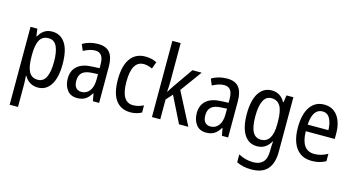

<svg xmlns="http://www.w3.org/2000/svg" viewBox="-99 -1251 3423 1850"><g transform="rotate(15 1612.5 -326.0)"><path d="M286 -613Q370 -613 416.5 -543.5Q463 -474 463 -335Q463 -201 417 -128.5Q371 -56 289 -56Q243 -56 208.5 -78Q174 -100 154 -137H150Q151 -117 152.5 -96.5Q154 -76 154 -60V174H71V-603H139L149 -530H154Q177 -571 209 -592Q241 -613 286 -613ZM269 -542Q209 -542 182 -495.5Q155 -449 154 -351V-332Q154 -228 181 -178Q208 -128 270 -128Q324 -128 350.5 -181Q377 -234 377 -335Q377 -435 351.5 -488.5Q326 -542 269 -542Z M744 -612Q826 -612 862.5 -565.5Q899 -519 899 -429V-66H837L823 -141H820Q795 -98 762.5 -77Q730 -56 680 -56Q615 -56 580.5 -101.5Q546 -147 546 -216Q546 -295 597 -339.5Q648 -384 747 -387L817 -390V-425Q817 -488 796 -516Q775 -544 733 -544Q705 -544 676 -534.5Q647 -525 617 -509L591 -571Q623 -591 662 -601.5Q701 -612 744 -612ZM760 -328Q691 -325 661 -297Q631 -269 631 -217Q631 -169 651 -146.5Q671 -124 706 -124Q756 -124 786.5 -164Q817 -204 817 -279V-331Z M1213 -56Q1118 -56 1066.5 -124Q1015 -192 1015 -331Q1015 -468 1067 -540.5Q1119 -613 1216 -613Q1250 -613 1279 -606Q1308 -599 1330 -587L1305 -518Q1284 -527 1262 -533Q1240 -539 1220 -539Q1100 -539 1100 -332Q1100 -129 1219 -129Q1247 -129 1273 -136Q1299 -143 1323 -155V-84Q1301 -71 1271.5 -63.5Q1242 -56 1213 -56Z M1509 -443Q1509 -419 1507.5 -392.5Q1506 -366 1504 -342H1508Q1517 -357 1529 -376Q1541 -395 1551 -409L1686 -603H1778L1622 -389L1789 -66H1696L1566 -327L1509 -264V-66H1426V-826H1509Z M2031 -612Q2113 -612 2149.5 -565.5Q2186 -519 2186 -429V-66H2124L2110 -141H2107Q2082 -98 2049.5 -77Q2017 -56 1967 -56Q1902 -56 1867.5 -101.5Q1833 -147 1833 -216Q1833 -295 1884 -339.5Q1935 -384 2034 -387L2104 -390V-425Q2104 -488 2083 -516Q2062 -544 2020 -544Q1992 -544 1963 -534.5Q1934 -525 1904 -509L1878 -571Q1910 -591 1949 -601.5Q1988 -612 2031 -612ZM2047 -328Q1978 -325 1948 -297Q1918 -269 1918 -217Q1918 -169 1938 -146.5Q1958 -124 1993 -124Q2043 -124 2073.5 -164Q2104 -204 2104 -279V-331Z M2477 -613Q2519 -613 2552 -593.5Q2585 -574 2609 -532H2614L2624 -603H2693V-59Q2693 54 2641.5 114Q2590 174 2479 174Q2395 174 2332 142V64Q2403 102 2479 102Q2542 102 2576 67Q2610 32 2610 -44V-61Q2610 -76 2611 -98Q2612 -120 2614 -140H2610Q2563 -56 2475 -56Q2392 -56 2346.5 -127Q2301 -198 2301 -332Q2301 -468 2347.5 -540.5Q2394 -613 2477 -613ZM2492 -540Q2439 -540 2412.5 -486.5Q2386 -433 2386 -331Q2386 -227 2413 -177Q2440 -127 2495 -127Q2610 -127 2610 -311V-335Q2610 -443 2581.5 -491.5Q2553 -540 2492 -540Z M3001 -612Q3060 -612 3100.5 -581Q3141 -550 3161.5 -496Q3182 -442 3182 -374V-318H2893Q2896 -127 3028 -127Q3095 -127 3160 -164V-90Q3128 -73 3094.5 -64.5Q3061 -56 3020 -56Q2949 -56 2902.5 -90.5Q2856 -125 2833 -187Q2810 -249 2810 -331Q2810 -466 2860 -539Q2910 -612 3001 -612ZM3001 -544Q2904 -544 2894 -384H3101Q3100 -451 3076 -497.5Q3052 -544 3001 -544Z"/></g></svg>

Font: Noto Sans Malayalam UI Condensed
Style: Regular
Weight: 400
Width: 3
Designer: Jelle Bosma - Monotype Design Team
Foundry: Monotype Imaging Inc.
Version: Version 2.104; ttfautohint (v1.8.4.7-5d5b)